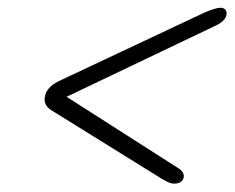

<svg xmlns="http://www.w3.org/2000/svg" viewBox="-20 -582 587 480"><path d="M439 -137.5Q435 -123 415.5 -123Q407.5 -123 399.8 -126.8Q392 -130.5 382 -136.5L111.5 -304.5Q86 -318.5 93 -344Q99 -367.5 134 -382.5L491 -550.5Q504 -556 513.8 -559.2Q523.5 -562.5 532 -562.5Q541 -562.5 544.5 -556.2Q548 -550 545.5 -542Q540.5 -527 515 -516L146.5 -340L423.5 -163Q442.5 -152 439 -137.5Z"/></svg>

Font: Fraunces 9pt S050 Light
Style: Italic
Weight: 300
Italic angle: -16°
Version: Version 1.000; ttfautohint (v1.8.3)